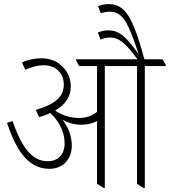

<svg xmlns="http://www.w3.org/2000/svg" viewBox="-20 -911 828 936"><path d="M221 -88C285 -88 330 -133 330 -201C330 -245 315 -287 285 -327C312 -312 343 -303 376 -303C407 -303 433 -310 453 -321V-15L485 5H491V-589H648V-15L679 5H686V-589H788V-595L772 -622H684C627 -830 590 -891 509 -891C490 -891 473 -887 458 -881L471 -846C485 -851 500 -854 516 -854C581 -854 607 -794 656 -647C598 -727 565 -763 508 -763C489 -763 471 -758 457 -753L470 -718C485 -724 501 -728 517 -728C562 -728 595 -697 650 -622H351V-616L366 -589H453V-366C430 -346 400 -336 365 -336C322 -336 280 -350 249 -372C302 -403 325 -443 325 -489C325 -525 312 -558 289 -582C263 -611 225 -627 182 -627C150 -627 119 -620 87 -607L103 -571C136 -585 165 -593 192 -593C251 -593 291 -555 291 -499C291 -443 254 -404 154 -375L171 -340C191 -346 209 -352 225 -360C265 -323 295 -272 295 -213C295 -159 265 -125 212 -125C132 -125 83 -201 41 -321L14 -312C58 -182 115 -88 221 -88Z"/></svg>

Font: Noto Serif Devanagari Condensed ExtraLight
Style: Regular
Weight: 200
Width: 3
Designer: Universal Thirst, Indian Type Foundry and the Monotype Design Team
Foundry: Monotype Imaging Inc.
Version: Version 2.004